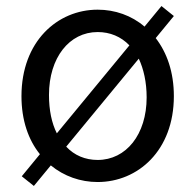

<svg xmlns="http://www.w3.org/2000/svg" viewBox="-20 -589 646 635"><path d="M439 -395C455 -361 465 -317 465 -267C465 -144 397 -60 303 -60C262 -60 226 -75 199 -104ZM168 -148C151 -182 142 -224 142 -275C142 -398 209 -483 303 -483C344 -483 380 -468 408 -439ZM555 -536 514 -569 458 -501C415 -538 360 -557 303 -557C170 -557 51 -452 51 -271C51 -191 74 -126 112 -79L52 -6L92 26L148 -42C192 -6 246 13 303 13C436 13 555 -91 555 -271C555 -351 532 -415 495 -463Z"/></svg>

Font: Source Han Sans CN Regular
Style: Regular
Weight: 400
Designer: Ryoko NISHIZUKA (kana & ideographs); Paul D. Hunt (Latin, Greek & Cyrillic); Wenlong ZHANG (bopomofo); Sandoll Communica
Foundry: Adobe Systems Incorporated
Version: Version 1.004;PS 1.004;hotconv 1.0.82;makeotf.lib2.5.63406